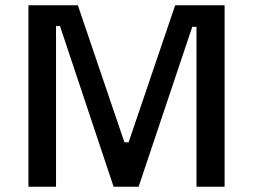

<svg xmlns="http://www.w3.org/2000/svg" viewBox="-20 -710 962 730"><path d="M88 -690H276L453 -169H469L646 -690H834V0H727V-608H711L507 0H412L208 -611H193V0H88Z"/></svg>

Font: Mozilla Text BETA Medium
Style: Regular
Weight: 500
Designer: Studio DRAMA
Foundry: Studio DRAMA
Version: Version 0.100